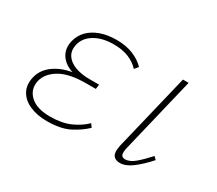

<svg xmlns="http://www.w3.org/2000/svg" viewBox="-86 -585 861 762"><g transform="rotate(30 345.0 -204.0)"><path d="M182 5Q137 5 103 -10Q69 -25 54 -53Q39 -81 48 -118Q59 -165 109 -192.5Q159 -220 243 -220L241 -204Q195 -204 162 -218.5Q129 -233 115 -259Q101 -285 109 -319Q116 -348 136.5 -369Q157 -390 189 -401.5Q221 -413 262 -413Q306 -413 338.5 -399.5Q371 -386 392 -364L378 -347Q359 -368 330 -380Q301 -392 261 -392Q209 -392 174 -371Q139 -350 131 -314Q125 -285 139 -264.5Q153 -244 181.5 -234Q210 -224 246 -224H290L287 -203H243Q165 -203 123 -178Q81 -153 72 -115Q63 -73 93 -45Q123 -17 184 -17Q238 -17 276 -34Q314 -51 339 -76L350 -61Q323 -35 284 -15Q245 5 182 5Z M516 4Q501 4 491.5 -3Q482 -10 480.5 -23Q479 -36 483 -56L568 -408H594L510 -59Q506 -40 509 -29.5Q512 -19 527 -19Q548 -19 571 -38.5Q594 -58 622 -89L634 -77Q601 -40 571.5 -18Q542 4 516 4Z"/></g></svg>

Font: Ysabeau Office Thin
Style: Italic
Weight: 250
Italic angle: -12°
Designer: Christian Thalmann (Catharsis Fonts)
Version: Version 2.001;gftools[0.9.30]; featfreeze: tnum,lnum,ss02